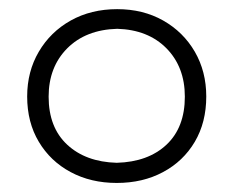

<svg xmlns="http://www.w3.org/2000/svg" viewBox="-20 -736 515 424"><path d="M237.8 -376.5Q169.4 -378.4 128.4 -416.5Q87.4 -454.6 87.4 -522.5Q87.4 -587.9 128.4 -629.2Q169.4 -670.4 238.8 -672.4Q307.1 -670.4 347.7 -629.2Q388.2 -587.9 388.2 -522.5Q388.2 -454.6 347.7 -416.5Q307.1 -378.4 237.8 -376.5ZM237.8 -332Q295.4 -332 340.1 -356Q384.8 -379.9 410.2 -422.9Q435.5 -465.8 435.5 -522.9Q435.5 -578.1 410.2 -621.8Q384.8 -665.5 340.3 -690.7Q295.9 -715.8 238.8 -715.8Q181.2 -715.8 136.2 -690.7Q91.3 -665.5 65.7 -621.8Q40 -578.1 40 -522.9Q40 -465.8 65.7 -422.9Q91.3 -379.9 136 -356Q180.7 -332 237.8 -332Z"/></svg>

Font: Pinar VF
Style: Regular
Weight: 300
Designer: Amin Abedi
Version: Version 2.000